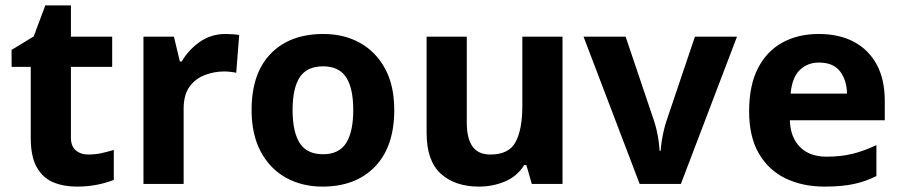

<svg xmlns="http://www.w3.org/2000/svg" viewBox="-20 -682 3344 712"><path d="M308 -109Q333 -109 356 -114Q379 -119 402 -126V-15Q378 -5 342.5 2.5Q307 10 265 10Q216 10 177.5 -6Q139 -22 116.5 -61.5Q94 -101 94 -171V-434H23V-497L105 -547L148 -662H243V-546H396V-434H243V-171Q243 -140 261 -124.5Q279 -109 308 -109Z M817 -556Q828 -556 843 -555Q858 -554 867 -552L856 -412Q849 -414 835.5 -415.5Q822 -417 812 -417Q774 -417 739 -403.5Q704 -390 682.5 -360Q661 -330 661 -278V0H512V-546H625L647 -454H654Q678 -496 720 -526Q762 -556 817 -556Z M1442 -274Q1442 -138 1370.5 -64Q1299 10 1176 10Q1100 10 1040.5 -23Q981 -56 947 -119.5Q913 -183 913 -274Q913 -410 984 -483Q1055 -556 1179 -556Q1256 -556 1315 -523Q1374 -490 1408 -427.5Q1442 -365 1442 -274ZM1065 -274Q1065 -193 1091.5 -151.5Q1118 -110 1178 -110Q1237 -110 1263.5 -151.5Q1290 -193 1290 -274Q1290 -355 1263.5 -395.5Q1237 -436 1178 -436Q1118 -436 1091.5 -395.5Q1065 -355 1065 -274Z M2066 -546V0H1952L1932 -70H1924Q1898 -28 1852.5 -9Q1807 10 1756 10Q1668 10 1615 -37.5Q1562 -85 1562 -190V-546H1711V-227Q1711 -169 1732 -139Q1753 -109 1799 -109Q1867 -109 1892 -155.5Q1917 -202 1917 -289V-546Z M2352 0 2144 -546H2300L2405 -235Q2411 -217 2415.5 -197Q2420 -177 2422.5 -158Q2425 -139 2426 -123H2430Q2431 -140 2434 -159Q2437 -178 2441.5 -197.5Q2446 -217 2452 -235L2557 -546H2713L2505 0Z M3016 -556Q3092 -556 3146.5 -527Q3201 -498 3231 -443Q3261 -388 3261 -308V-236H2909Q2911 -173 2946.5 -137Q2982 -101 3045 -101Q3098 -101 3141 -111.5Q3184 -122 3230 -144V-29Q3190 -9 3145.5 0.5Q3101 10 3038 10Q2956 10 2893 -20.5Q2830 -51 2794 -113Q2758 -175 2758 -269Q2758 -365 2790.5 -428.5Q2823 -492 2881 -524Q2939 -556 3016 -556ZM3017 -450Q2974 -450 2945.5 -422Q2917 -394 2912 -335H3121Q3120 -385 3095 -417.5Q3070 -450 3017 -450Z"/></svg>

Font: Noto Sans NKo Unjoined
Style: Bold
Weight: 700
Designer: Monotype Design Team
Foundry: Monotype Imaging Inc.
Version: Version 2.004